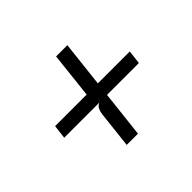

<svg xmlns="http://www.w3.org/2000/svg" viewBox="-110 -777 820 820"><g transform="rotate(-45 300.0 -367.0)"><path d="M245 -126.5 263.5 -291.5Q265.5 -308.5 272 -320.8Q278.5 -333 291.5 -337L271 -355L276 -398.5L299 -607H367L313 -126.5ZM78 -337 85.5 -399.5H536.5L529 -337Z"/></g></svg>

Font: Spline Sans Mono Light
Style: Italic
Weight: 300
Italic angle: -4°
Monospace: yes
Version: Version 1.004